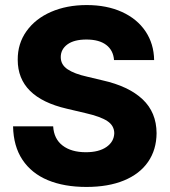

<svg xmlns="http://www.w3.org/2000/svg" viewBox="-20 -737 678 767"><path d="M325.2 -579.1Q275.9 -579.1 249.3 -559.6Q222.7 -540 222.7 -508.8Q222.7 -478.5 250 -460.2Q277.3 -441.9 328.1 -430.7L389.6 -416Q494.1 -392.6 549.6 -340.3Q605 -288.1 605.5 -205.1Q605 -138.7 571.5 -90.3Q538.1 -42 475.3 -16.1Q412.6 9.8 325.2 9.8Q236.3 9.8 171.1 -17.3Q106 -44.4 69.8 -98.6Q33.7 -152.8 32.2 -232.4H192.4Q195.3 -182.1 230.2 -155.5Q265.1 -128.9 323.2 -128.9Q375 -128.9 405.3 -149.9Q435.5 -170.9 436.5 -205.1Q436 -235.4 408.7 -253.4Q381.3 -271.5 321.3 -285.2L247.1 -302.7Q50.8 -348.1 50.8 -498Q50.3 -562.5 85.7 -612.3Q121.1 -662.1 183.8 -689.5Q246.6 -716.8 326.2 -716.8Q406.7 -716.8 467.3 -689.2Q527.8 -661.6 561.3 -611.8Q594.7 -562 595.7 -497.1H435.5Q432.6 -536.1 404.3 -557.6Q376 -579.1 325.2 -579.1Z"/></svg>

Font: WEMIX Pretendard ExtraBold
Style: Regular
Weight: 800
Designer: Base glyphs from Inter by Rasmus Andersson; Hangeul glyphs from Noto Sans CJK(Source Han Sans) by Jang Soo-young and Kan
Foundry: Kil Hyung-jin
Version: Version 1.000